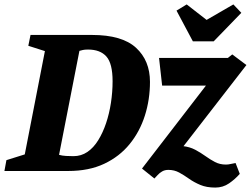

<svg xmlns="http://www.w3.org/2000/svg" viewBox="-39 -773 1134 868"><path d="M-19 0 -10 -49 73 -75 164 -542 89 -566 99 -615H377Q513 -615 576 -557Q639 -499 639 -403Q639 -323 616 -250.5Q593 -178 547 -121.5Q501 -65 432 -32.5Q363 0 270 0ZM293 -67Q328 -67 356 -86Q384 -105 405 -139Q426 -173 440.5 -216Q455 -259 462.5 -308Q470 -357 470 -406Q470 -486 442 -517.5Q414 -549 359 -549Q344 -549 335.5 -547Q327 -545 320 -543L228 -73Q242 -69 259.5 -68Q277 -67 293 -67ZM934 75Q895 75 866.5 63Q838 51 815.5 35Q793 19 771 7Q749 -5 722 -5Q706 -5 694 2Q682 9 674 18Q666 27 659 34L603 -11L892 -386H694L680 -511H991L1011 -527L1075 -479L751 -61L716 -103Q757 -116 788 -112.5Q819 -109 843.5 -96Q868 -83 889.5 -67.5Q911 -52 933 -40.5Q955 -29 982 -29Q993 -29 1003 -31.5Q1013 -34 1026 -36L1045 13Q1024 37 996.5 56Q969 75 934 75ZM833 -586 759 -725 805 -753 895 -683 1016 -753 1052 -715 927 -586Z"/></svg>

Font: Manuale ExtraBold
Style: Italic
Weight: 800
Italic angle: -11°
Designer: Eduardo Tunni / Pablo Cosgaya
Foundry: Eduardo Tunni / Pablo Cosgaya
Version: Version 1.002